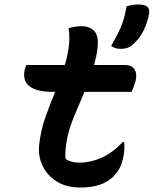

<svg xmlns="http://www.w3.org/2000/svg" viewBox="-20 -826 686 857"><path d="M98 -536H269Q275 -554 279 -572Q283 -590 286 -609Q293 -656 286 -700Q303 -705 316.5 -707Q330 -709 344 -709Q382 -709 402 -686Q422 -663 415 -610Q413 -591 409 -572.5Q405 -554 400 -536H535Q569 -536 581 -515.5Q593 -495 585 -464Q581 -451 577 -439Q573 -427 567 -416H357Q332 -358 309 -302.5Q286 -247 277 -193Q273 -167 272 -149.5Q271 -132 273 -116Q284 -109 299 -104.5Q314 -100 336 -100Q381 -100 430 -120.5Q479 -141 528 -192H534Q536 -178 535 -159Q534 -140 529 -118Q523 -93 513.5 -75Q504 -57 487 -39Q462 -14 426 -1.5Q390 11 338 11Q276 11 233 -16Q190 -43 169.5 -87Q149 -131 155 -181Q162 -245 182.5 -302.5Q203 -360 226 -416H217Q67 -416 91 -519Q94 -529 98 -536ZM597 -806Q629 -806 639 -794.5Q649 -783 645 -762Q637 -721 619 -686Q601 -651 569 -624Q552 -608 519 -608Q493 -608 476 -621Q502 -665 518.5 -702.5Q535 -740 545 -798Q557 -801 568.5 -803.5Q580 -806 597 -806Z"/></svg>

Font: Recursive Mn Csl St SmB
Style: Italic
Weight: 600
Italic angle: -15°
Monospace: yes
Version: Version 1.079;hotconv 1.0.112;makeotfexe 2.5.65598; ttfautoh